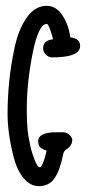

<svg xmlns="http://www.w3.org/2000/svg" viewBox="-20 -644 316 659"><path d="M81 -159Q85 -133 96.5 -101.5Q108 -70 116 -70Q126 -70 137 -115L140 -127Q125 -132 118 -138.5Q111 -145 111 -159Q111 -190 172 -190H198Q208 -190 217 -182.5Q226 -175 228 -165Q228 -144 210 -133Q198 -125 197 -115Q186 -59 167 -32Q148 -5 114 -5Q84 -5 61.5 -32Q39 -59 28 -100.5Q17 -142 11.5 -180.5Q6 -219 6 -253Q6 -307 11.5 -363.5Q17 -420 30.5 -482.5Q44 -545 72.5 -584.5Q101 -624 140 -624Q173 -624 194.5 -591Q216 -558 221 -516Q232 -514 238 -512Q244 -510 249.5 -503.5Q255 -497 255 -486Q255 -447 159 -447Q147 -447 137.5 -456.5Q128 -466 128 -478Q128 -506 162 -509Q160 -520 152.5 -541Q145 -562 141 -562Q112 -562 92 -461Q72 -360 72 -273V-261Q72 -197 81 -159Z"/></svg>

Font: Because We Build
Style: Regular
Weight: 400
Designer: Liz Wetzel, Aaron Williamson, Russ McMullin
Foundry: Red Hat
Version: Version 1.000